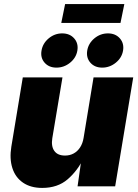

<svg xmlns="http://www.w3.org/2000/svg" viewBox="-20 -922 683 950"><path d="M189 7.8Q131.8 7.8 94 -18.1Q56.2 -43.9 41.3 -90.1Q26.4 -136.2 36.1 -196.3L92.8 -539.1H289.1L238.8 -238.3Q232.4 -198.2 248.8 -175.3Q265.1 -152.3 301.8 -152.3Q325.7 -152.3 344.7 -162.8Q363.8 -173.3 376.5 -192.9Q389.2 -212.4 393.6 -239.7L442.9 -539.1H639.2L549.8 0H363.8L383.8 -140.1H394Q363.8 -77.1 314.5 -34.7Q265.1 7.8 189 7.8ZM485.8 -587.4Q448.7 -587.4 427.2 -611.8Q405.8 -636.2 411.6 -671.9Q417.5 -707.5 447 -732.2Q476.6 -756.8 514.2 -756.8Q551.3 -756.8 573 -732.2Q594.7 -707.5 588.9 -671.9Q583 -636.2 553 -611.8Q522.9 -587.4 485.8 -587.4ZM259.3 -587.4Q222.2 -587.4 200.7 -611.8Q179.2 -636.2 185.5 -671.9Q191.4 -707.5 220.9 -732.2Q250.5 -756.8 287.6 -756.8Q325.2 -756.8 346.9 -732.2Q368.7 -707.5 362.8 -671.9Q356.9 -636.2 326.9 -611.8Q296.9 -587.4 259.3 -587.4ZM595.2 -901.9 576.2 -808.6H283.2L302.2 -901.9Z"/></svg>

Font: Inter 18pt Black
Style: Italic
Weight: 900
Italic angle: -9.3988°
Designer: Rasmus Andersson
Foundry: rsms
Version: Version 4.001;git-66647c0bb